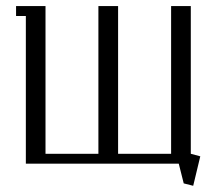

<svg xmlns="http://www.w3.org/2000/svg" viewBox="-20 -532 704 624"><path d="M32.2 -480V-512.2H127.9V-32.2H299.8V-512.2H363.8V-32.2H536.1V-512.2H600.1V-32.2L630.9 -23.9L607.9 71.8L577.1 64L561 0H64V-480Z"/></svg>

Font: Gawaa
Style: Regular
Weight: 400
Designer: T. Christopher White
Version: Version 1.0